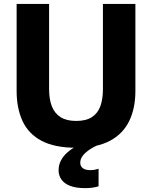

<svg xmlns="http://www.w3.org/2000/svg" viewBox="-20 -733 768 970"><path d="M365.5 13.5Q256.5 13.5 190.2 -21.5Q124 -56.5 94 -121.2Q64 -186 64 -274Q64 -293.5 64 -325.8Q64 -358 64 -396.8Q64 -435.5 64 -474.5Q64 -543.5 64 -599Q64 -654.5 64 -713H228Q228 -654.5 228 -599Q228 -543.5 228 -474.5V-283Q228 -232 242 -196Q256 -160 286.2 -141Q316.5 -122 365 -122Q414 -122 443.8 -141Q473.5 -160 486.8 -196Q500 -232 500 -283.5V-474.5Q500 -543.5 500 -599Q500 -654.5 500 -713H664Q664 -654.5 664 -599Q664 -543.5 664 -474.5Q664 -435.5 664 -396.2Q664 -357 664 -324.5Q664 -292 664 -273.5Q664 -185.5 632.5 -121Q601 -56.5 535 -21.5Q469 13.5 365.5 13.5ZM411 217.5Q363.5 217.5 333.8 205.8Q304 194 290 173.5Q276 153 276 127.5Q276 100.5 287.8 78Q299.5 55.5 320.2 37.2Q341 19 367 5V-24L444 -32.5L474.5 0Q435.5 17 410.5 40Q385.5 63 385.5 89Q385.5 107.5 398.8 117Q412 126.5 435.5 126.5Q450.5 126.5 461.2 124Q472 121.5 478 119.5V208Q467 212 449 214.8Q431 217.5 411 217.5Z"/></svg>

Font: Commissioner Thin
Style: Bold
Weight: 700
Version: Version 1.001;gftools[0.9.23]